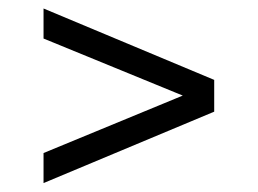

<svg xmlns="http://www.w3.org/2000/svg" viewBox="-20 -600 592 441"><path d="M80 -179.5V-248.5L418 -388V-373L80 -511.5V-580.5L472 -416.5V-343.5Z"/></svg>

Font: Encode Sans SemiExpanded
Style: Regular
Weight: 400
Width: 6
Designer: Multiple Designers
Foundry: Impallari Type
Version: Version 3.002